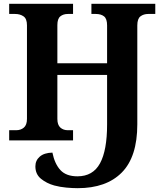

<svg xmlns="http://www.w3.org/2000/svg" viewBox="-20 -734 860 1004"><path d="M386 250Q360 250 327 247Q294 244 264 236Q224 225 194.5 201Q165 177 165 136Q165 105 188 85Q211 65 254 64Q266 123 296 155.5Q326 188 385 188Q466 188 503 120Q540 52 540 -83V-342H280V-112Q280 -81 295.5 -67Q311 -53 335 -53H362V0H28V-53H64Q89 -53 105 -67Q121 -81 121 -112V-602Q121 -636 103 -648.5Q85 -661 59 -661H28V-714H362V-661H335Q311 -661 295.5 -648.5Q280 -636 280 -603V-403H540V-601Q540 -636 524 -648.5Q508 -661 481 -661H458V-714H792V-661H755Q731 -661 714.5 -648.5Q698 -636 698 -601V-84Q698 86 617 168Q536 250 386 250Z"/></svg>

Font: Noto Serif
Style: Bold
Weight: 700
Designer: Monotype Design Team
Foundry: Monotype Imaging Inc.
Version: Version 2.014